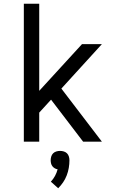

<svg xmlns="http://www.w3.org/2000/svg" viewBox="-20 -755 640 1023"><path d="M107 0V-735H189V-271L417 -520H523L307 -283L523 0H423L252 -224L189 -155V0ZM290 248 251 213Q264 199 273 182.5Q282 166 287 147Q279 146 271.5 141.5Q264 137 259 130.5Q254 124 252 115.5Q250 107 250 99Q250 89 253 79Q256 69 263 62Q270 55 280 52Q290 49 300 49Q310 49 320 52Q330 55 337 62Q344 69 347 79Q350 89 350 99Q350 119 346.5 139.5Q343 160 335.5 179.5Q328 199 316.5 216Q305 233 290 248Z"/></svg>

Font: Iosevka Aile
Style: Regular
Weight: 400
Designer: Belleve Invis
Foundry: Belleve Invis
Version: Version 28.0.1; ttfautohint (v1.8.4)